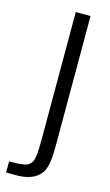

<svg xmlns="http://www.w3.org/2000/svg" viewBox="-128 -886 533 932"><g transform="rotate(15 138.0 -420.0)"><path d="M43.9 0H5.9V-56.2Q35.2 -56.2 44.4 -56.6Q57.6 -57.1 73.2 -59.6Q89.4 -62 96.2 -64.9Q103 -67.9 110.8 -75.7Q118.7 -83.5 121.6 -92.3Q124.5 -101.1 127.4 -119.6Q130.9 -141.6 130.9 -200.2V-839.8H205.1V-200.2Q205.1 -162.1 203.6 -136.7Q200.2 -75.7 179.2 -47.9Q141.6 3.4 43.9 0Z"/></g></svg>

Font: VL Oswald
Style: Light
Weight: 300
Designer: vernon adams
Foundry: vernon adams
Version: Version ; ttfautohint (v0.92.18-e454-dirty) -l 8 -r 50 -G 20